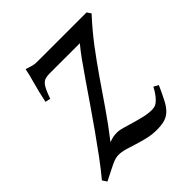

<svg xmlns="http://www.w3.org/2000/svg" viewBox="-141 -551 660 660"><g transform="rotate(-45 188.5 -221.0)"><path d="M378.9 -432.1Q338.9 -388.7 306.6 -345.9Q274.4 -303.2 243.9 -259Q213.4 -214.8 181.9 -168.7Q150.4 -122.6 111.8 -73.2Q113.3 -74.2 125 -77.6Q136.7 -81.1 151.9 -81.1Q161.6 -81.1 178 -76.4Q194.3 -71.8 213.9 -65.9Q233.4 -60.1 253.7 -55.4Q273.9 -50.8 292 -50.8Q296.4 -50.8 302.7 -52Q309.1 -53.2 316.4 -58.6Q323.7 -64 332.5 -74.7Q341.3 -85.4 351.1 -104L368.2 -94.2Q354.5 -64 344.2 -43.9Q334 -23.9 322 -12Q310.1 0 294.4 4.9Q278.8 9.8 254.9 9.8Q231 9.8 209.5 4.6Q188 -0.5 168.9 -6.6Q149.9 -12.7 132.6 -17.8Q115.2 -22.9 100.1 -22.9Q92.3 -22.9 84 -20.5Q75.7 -18.1 65.2 -13.2Q54.7 -8.3 41 -1.2Q27.3 5.9 8.8 15.1L-2 -1Q22.5 -30.3 48.6 -65.7Q74.7 -101.1 101.1 -138.4Q127.4 -175.8 153.1 -213.1Q178.7 -250.5 201.7 -283.9Q224.6 -317.4 244.1 -344.5Q263.7 -371.6 277.8 -388.2H130.9Q119.1 -388.2 111.1 -386Q103 -383.8 96.4 -377.2Q89.8 -370.6 84 -358.2Q78.1 -345.7 70.8 -325.2L51.8 -329.1Q61 -373 70.1 -404.5Q79.1 -436 83 -457Q92.3 -454.6 103 -450.7Q113.8 -446.8 130.9 -446.8H369.1Z"/></g></svg>

Font: Gentium Plus Cyr
Style: Italic
Weight: 400
Italic angle: -8°
Designer: J. Victor Gaultney, Annie Olsen, Iska Routamaa, Becca Hirsbrunner
Foundry: SIL International
Version: Version 5.000